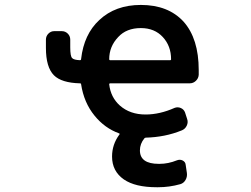

<svg xmlns="http://www.w3.org/2000/svg" viewBox="-20 -577 1040 794"><path d="M632.8 197.3Q630.9 197.3 627.9 197.3Q539.1 197.3 492.2 165Q443.4 130.9 443.4 70.3Q443.4 20.5 473.6 -20.5Q476.6 -23.4 472.7 -25.4Q413.1 -46.9 371.1 -98.6Q327.1 -152.3 315.4 -228.5Q315.4 -232.4 310.5 -232.4Q234.4 -234.4 203.1 -265.6Q169.9 -298.8 169.9 -378.9V-413.1Q169.9 -427.7 180.2 -438Q190.4 -448.2 204.1 -448.2H235.4Q250 -448.2 260.3 -438Q270.5 -427.7 270.5 -413.1V-380.9Q270.5 -344.7 278.3 -336.9Q285.2 -329.1 310.5 -328.1Q315.4 -328.1 315.4 -333Q327.1 -435.5 390.6 -494.1Q457 -556.6 562.5 -556.6Q675.8 -556.6 739.3 -487.3Q801.8 -417 801.8 -287.1Q801.8 -279.3 801.8 -267.6Q800.8 -252.9 790 -242.7Q779.3 -232.4 764.6 -232.4H436.5Q431.6 -232.4 431.6 -228.5Q437.5 -174.8 475.6 -140.6Q517.6 -103.5 582 -103.5Q640.6 -103.5 702.1 -130.9Q714.8 -135.7 727.5 -130.4Q740.2 -125 745.1 -112.3L753.9 -85Q758.8 -71.3 752.4 -57.6Q746.1 -43.9 732.4 -38.1Q696.3 -23.4 659.2 -16.1Q622.1 -8.8 584 -7.8Q579.1 -7.8 577.1 -4.9Q558.6 17.6 558.6 44.9Q558.6 100.6 636.7 100.6Q638.7 100.6 639.6 100.6Q675.8 100.6 711.9 85.9Q724.6 81.1 735.8 86.9Q747.1 92.8 748 105.5L752.9 138.7Q754.9 154.3 747.1 167.5Q739.3 180.7 725.6 184.6Q680.7 197.3 633.8 197.3ZM683.6 -328.1Q687.5 -328.1 687.5 -332Q687.5 -386.7 653.3 -423.8Q619.1 -460.9 562.5 -460.9Q502.9 -460.9 468.8 -423.8Q431.6 -384.8 431.6 -332Q431.6 -328.1 435.5 -328.1Z"/></svg>

Font: Rounded-L Mgen+ 1m medium
Style: Regular
Weight: 500
Designer: [Source Han Sans]
Ryoko NISHIZUKA  (kana & ideographs); Paul D. Hunt (Latin, Greek & Cyrillic); Wenlong ZHANG  (bopomofo
Version: Version 1.059.20150602